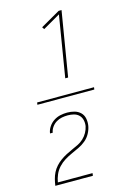

<svg xmlns="http://www.w3.org/2000/svg" viewBox="-147 -920 795 1160"><g transform="rotate(-15 250.0 -340.0)"><path d="M427 -333H71L73 -347H429ZM275 -444 338 -827 229 -764 220 -778 342 -848H360L293 -444ZM49 168V167Q52 147 57 127Q62 107 71.5 88Q81 69 96 52.5Q111 36 128.5 23.5Q146 11 165 1Q184 -9 203.5 -17.5Q223 -26 242.5 -35.5Q262 -45 278 -60Q294 -75 304.5 -94Q315 -113 319 -133Q322 -153 317.5 -171.5Q313 -190 300 -202.5Q287 -215 268.5 -219.5Q250 -224 231 -224Q213 -224 194.5 -220.5Q176 -217 159.5 -207Q143 -197 131.5 -181Q120 -165 117 -147V-146H100V-147Q103 -168 116 -187.5Q129 -207 148.5 -219.5Q168 -232 189.5 -236.5Q211 -241 232 -241Q255 -241 277 -235Q299 -229 314.5 -214Q330 -199 334.5 -176.5Q339 -154 335 -130Q331 -107 318.5 -84Q306 -61 286 -44.5Q266 -28 243 -17Q220 -6 196.5 4.5Q173 15 151 28.5Q129 42 111 61.5Q93 81 83 104.5Q73 128 69 152H286L284 168Z"/></g></svg>

Font: Iosevka Term Curly Th Obl
Style: Regular
Weight: 100
Italic angle: -9°
Designer: Belleve Invis
Foundry: Belleve Invis
Version: Version 32.3.0